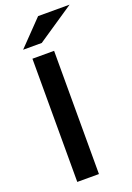

<svg xmlns="http://www.w3.org/2000/svg" viewBox="-171 -979 717 1041"><g transform="rotate(-20 187.5 -458.5)"><path d="M210 -710.9V0H85V-710.9ZM54.2 -773.9 192.9 -917.5H374.5L161.6 -773.9Z"/></g></svg>

Font: Ufes Sans SemiBold
Style: Regular
Weight: 600
Designer: Ricardo Esteves & Filipe Motta
Foundry: ProDesignUfes - Ricardo Esteves, Filipe Motta (This is a derivative work, based on Roboto family, by Christian Robertson
Version: Version 2.0